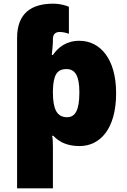

<svg xmlns="http://www.w3.org/2000/svg" viewBox="-20 -785 690 1045"><path d="M270 -765C154 -765 73 -716 73 -578V240H268V15C268 -13 267 -39 263 -46H270C295 -20 335 10 413 10C523 10 612 -81 612 -278C612 -465 525 -563 412 -563C339 -563 295 -525 268 -486H262C265 -522 268 -540 268 -567V-573C268 -600 283 -611 305 -611C327 -611 350 -603 355 -601V-748C343 -754 308 -765 270 -765ZM342 -409C392 -409 412 -367 412 -282C412 -186 390 -147 345 -147C288 -147 268 -195 268 -280V-296C271 -374 288 -409 342 -409Z"/></svg>

Font: Noto Sans UI Black
Style: Regular
Weight: 900
Designer: Monotype Design Team
Foundry: Monotype Imaging Inc.
Version: Version 1.901